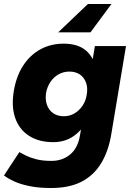

<svg xmlns="http://www.w3.org/2000/svg" viewBox="-40 -731 661 963"><path d="M216 212Q154 212 108 202.5Q62 193 30.5 178.5Q-1 164 -20 149L57 32Q71 40 91.5 50Q112 60 143 68Q174 76 218 76Q272 76 311 44.5Q350 13 361 -51L436 -500H592L518 -57Q504 27 467.5 87.5Q431 148 369.5 180Q308 212 216 212ZM227 -18Q154 -18 104.5 -50.5Q55 -83 35.5 -141.5Q16 -200 30 -279Q43 -352 77.5 -404Q112 -456 163.5 -484Q215 -512 279 -512Q350 -512 390 -478.5Q430 -445 441.5 -386.5Q453 -328 439 -252Q426 -179 397.5 -127Q369 -75 326.5 -46.5Q284 -18 227 -18ZM280 -148Q309 -148 333 -162Q357 -176 373.5 -200Q390 -224 395 -256Q401 -290 391.5 -316.5Q382 -343 360.5 -357.5Q339 -372 308 -372Q279 -372 254.5 -358.5Q230 -345 213.5 -321Q197 -297 191 -265Q186 -232 195.5 -205Q205 -178 227 -163Q249 -148 280 -148ZM519 -711 414 -569H252L401 -711Z"/></svg>

Font: Figtree ExtraBold
Style: Italic
Weight: 800
Italic angle: -9.5°
Foundry: Erik Kennedy
Version: Version 2.001;gftools[0.9.30]